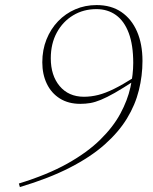

<svg xmlns="http://www.w3.org/2000/svg" viewBox="-20 -715 606 758"><path d="M58.5 23.5 54.5 9.5Q167 -25 246 -69.2Q325 -113.5 376 -163.8Q427 -214 455.2 -266.5Q483.5 -319 494.8 -370Q506 -421 506 -466.5Q506 -537.5 488.2 -584.8Q470.5 -632 437.8 -655.5Q405 -679 360.5 -679Q309.5 -679 268.8 -654.5Q228 -630 204.2 -586.2Q180.5 -542.5 180.5 -485Q180.5 -417 215.5 -375.2Q250.5 -333.5 310.5 -333Q339.5 -333 368 -340.2Q396.5 -347.5 430 -364Q463.5 -380.5 507 -408L508.5 -395Q464 -366 432.8 -348.2Q401.5 -330.5 378.5 -321Q355.5 -311.5 336.5 -308.2Q317.5 -305 297 -305Q250 -305 216.2 -326.2Q182.5 -347.5 164.8 -384.5Q147 -421.5 147 -469Q147 -518 163.5 -559.2Q180 -600.5 209.2 -631Q238.5 -661.5 277.2 -678.2Q316 -695 361.5 -695Q419 -695 459.2 -667.5Q499.5 -640 521 -590.5Q542.5 -541 542.5 -474.5Q542.5 -416 528.2 -358.5Q514 -301 481.2 -247.2Q448.5 -193.5 393 -144.2Q337.5 -95 255 -52.8Q172.5 -10.5 58.5 23.5Z"/></svg>

Font: Newsreader 36pt ExtraLight
Style: Italic
Weight: 250
Italic angle: -17°
Designer: Hugues Gentile
Foundry: Production Type
Version: Version 1.003